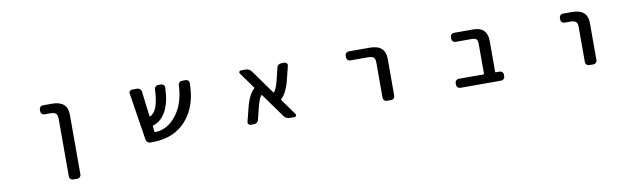

<svg xmlns="http://www.w3.org/2000/svg" viewBox="-42 -1083 6084 1818"><g transform="rotate(-10 3000.0 -174.5)"><path d="M387.7 -458Q374 -458 363.8 -468.3Q353.5 -478.5 353.5 -492.2V-509.8Q353.5 -524.4 363.8 -534.7Q374 -544.9 387.7 -544.9H476.6Q626 -544.9 625 -410.2V162.1Q625 175.8 614.7 186Q604.5 196.3 590.8 196.3H547.9Q534.2 196.3 523.9 186Q513.7 175.8 513.7 162.1V-394.5Q513.7 -429.7 498.5 -443.8Q483.4 -458 445.3 -458Z M1760.7 -544.9Q1775.4 -544.9 1786.1 -535.2Q1794.9 -525.4 1794.9 -511.7Q1794.9 -291 1676.8 -156.2Q1557.6 -21.5 1350.6 -21.5H1329.1Q1314.5 -21.5 1303.2 -31.2Q1292 -41 1289.1 -55.7L1217.8 -510.7Q1216.8 -513.7 1216.8 -515.6Q1216.8 -526.4 1223.6 -534.2Q1233.4 -544.9 1247.1 -544.9H1295.9Q1310.5 -544.9 1321.8 -535.2Q1333 -525.4 1335 -510.7L1365.2 -266.6Q1366.2 -262.7 1370.1 -264.6Q1453.1 -299.8 1460 -510.7Q1460.9 -524.4 1471.2 -534.7Q1481.4 -544.9 1495.1 -544.9H1524.4Q1539.1 -544.9 1549.3 -534.7Q1559.6 -524.4 1558.6 -509.8Q1554.7 -369.1 1509.8 -286.1Q1460.9 -196.3 1382.8 -174.8Q1378.9 -173.8 1379.9 -169.9Q1380.9 -161.1 1382.8 -142.6Q1384.8 -124 1385.7 -114.3Q1386.7 -110.4 1390.6 -110.4Q1513.7 -112.3 1600.6 -228.5Q1682.6 -335.9 1689.5 -510.7Q1690.4 -524.4 1700.7 -534.7Q1710.9 -544.9 1725.6 -544.9Z M2729.5 -49.8Q2736.3 -41 2731.4 -31.2Q2726.6 -21.5 2714.8 -21.5H2669.9Q2634.8 -21.5 2614.3 -49.8L2449.2 -279.3Q2446.3 -283.2 2443.4 -280.3Q2421.9 -258.8 2400.4 -176.8L2370.1 -54.7Q2367.2 -40 2355 -30.8Q2342.8 -21.5 2328.1 -21.5H2294.9Q2282.2 -21.5 2274.4 -32.2Q2268.6 -39.1 2268.6 -47.9Q2268.6 -51.8 2269.5 -54.7L2302.7 -185.5Q2333 -307.6 2388.7 -356.4Q2391.6 -359.4 2388.7 -363.3L2278.3 -516.6Q2271.5 -525.4 2276.4 -535.2Q2281.2 -544.9 2293 -544.9H2337.9Q2373 -544.9 2393.6 -516.6L2558.6 -287.1Q2561.5 -283.2 2564.5 -286.1Q2586.9 -307.6 2608.4 -390.6L2637.7 -510.7Q2640.6 -526.4 2652.8 -535.6Q2665 -544.9 2679.7 -544.9H2712.9Q2725.6 -544.9 2733.4 -534.2Q2739.3 -527.3 2739.3 -518.6Q2739.3 -514.6 2738.3 -511.7L2706.1 -381.8Q2675.8 -259.8 2620.1 -209Q2617.2 -206.1 2620.1 -202.1Z M3329.1 -458Q3314.5 -458 3304.2 -468.3Q3293.9 -478.5 3293.9 -492.2V-509.8Q3293.9 -524.4 3304.2 -534.7Q3314.5 -544.9 3329.1 -544.9H3531.2Q3681.6 -544.9 3680.7 -410.2V-56.6Q3680.7 -42 3670.4 -31.7Q3660.2 -21.5 3645.5 -21.5H3602.5Q3588.9 -21.5 3578.6 -31.7Q3568.4 -42 3568.4 -56.6V-394.5Q3568.4 -430.7 3553.2 -444.3Q3538.1 -458 3500 -458Z M4553.7 -400.4Q4553.7 -434.6 4541 -446.3Q4528.3 -458 4495.1 -458H4340.8Q4326.2 -458 4315.9 -468.3Q4305.7 -478.5 4305.7 -492.2V-509.8Q4305.7 -524.4 4315.9 -534.7Q4326.2 -544.9 4340.8 -544.9H4526.4Q4660.2 -544.9 4661.1 -410.2V-113.3Q4661.1 -108.4 4665 -108.4H4704.1Q4717.8 -108.4 4728 -98.1Q4738.3 -87.9 4738.3 -74.2V-56.6Q4738.3 -42 4728 -31.7Q4717.8 -21.5 4704.1 -21.5H4309.6Q4294.9 -21.5 4284.7 -31.7Q4274.4 -42 4274.4 -56.6V-74.2Q4274.4 -87.9 4284.7 -98.1Q4294.9 -108.4 4309.6 -108.4H4549.8Q4553.7 -108.4 4553.7 -113.3Z M5387.7 -458Q5374 -458 5363.8 -468.3Q5353.5 -478.5 5353.5 -492.2V-509.8Q5353.5 -524.4 5363.8 -534.7Q5374 -544.9 5387.7 -544.9H5476.6Q5626 -544.9 5625 -410.2V-56.6Q5625 -42 5614.7 -31.7Q5604.5 -21.5 5590.8 -21.5H5547.9Q5534.2 -21.5 5523.9 -31.7Q5513.7 -42 5513.7 -56.6V-394.5Q5513.7 -429.7 5498.5 -443.8Q5483.4 -458 5445.3 -458Z"/></g></svg>

Font: Gen Jyuu Gothic L Monospace Medium
Style: Regular
Weight: 500
Designer: [Source Han Sans]
Ryoko NISHIZUKA  (kana & ideographs); Paul D. Hunt (Latin, Greek & Cyrillic); Wenlong ZHANG  (bopomofo
Version: Version 1.002.20150607